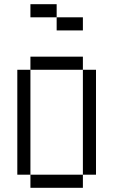

<svg xmlns="http://www.w3.org/2000/svg" viewBox="-20 -895 540 915"><path d="M250 -812.5H125V-875H250ZM62.5 -562.5H125V-62.5H62.5ZM125 -62.5H375V0H125ZM125 -625H375V-562.5H125ZM250 -812.5H375V-750H250ZM375 -562.5H437.5V-62.5H375Z"/></svg>

Font: 寒蝉点阵体 16px
Style: Regular
Weight: 400
Designer: Designed by Warren2060
Foundry: ChillType
Version: Version 1.000